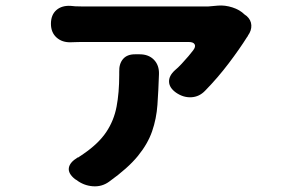

<svg xmlns="http://www.w3.org/2000/svg" viewBox="-20 -586 1040 686"><path d="M861 -529Q877 -515 878 -496Q879 -477 866 -459Q866 -457 863 -454Q836 -411 797 -359.5Q758 -308 713 -262Q692 -240 663.5 -238.5Q635 -237 609 -255Q585 -272 584 -293.5Q583 -315 605 -335Q616 -344 629 -358Q642 -372 653.5 -385.5Q665 -399 670 -406Q680 -419 675.5 -427.5Q671 -436 654 -436Q625 -436 582 -436Q539 -436 491.5 -436Q444 -436 399.5 -436Q355 -436 320.5 -436Q286 -436 270 -436Q261 -436 249.5 -435.5Q238 -435 233 -435Q202 -434 182 -452Q162 -470 162 -501Q162 -533 181.5 -550Q201 -567 233 -565Q238 -564 249 -563.5Q260 -563 270 -563Q283 -563 318.5 -563Q354 -563 402 -563Q450 -563 502 -563Q554 -563 601 -563Q648 -563 681.5 -563Q715 -563 725 -563L759 -566Q784 -568 810.5 -559.5Q837 -551 854 -534ZM479 -392Q511 -392 530 -372.5Q549 -353 548 -321Q546 -261 542.5 -211.5Q539 -162 523.5 -117Q508 -72 472.5 -28.5Q437 15 370 63Q344 82 311.5 79.5Q279 77 253 57L248 54Q223 34 226 14Q229 -6 257 -23Q260 -25 258.5 -23.5Q257 -22 259.5 -23.5Q262 -25 278 -36Q332 -73 359.5 -114Q387 -155 396.5 -205Q406 -255 406 -318Q406 -319 406 -323.5Q406 -328 406 -329Q405 -358 419.5 -375Q434 -392 462 -392Z"/></svg>

Font: Chiron GoRound TC EB
Style: Regular
Weight: 700
Designer: Ryoko NISHIZUKA 西塚涼子 (kana, bopomofo & ideographs); Paul D. Hunt (Latin, Greek & Cyrillic); Sandoll Communications 산돌커뮤니
Foundry: Adobe
Version: Version 1.000;hotconv 1.1.1;makeotfexe 2.6.0